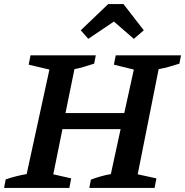

<svg xmlns="http://www.w3.org/2000/svg" viewBox="-41 -924 910 944"><path d="M-21 0 -13 -42Q40 -60 90 -68L202 -582L100 -606L109 -652H430L422 -611Q394 -602 370 -595Q346 -588 325 -584L281 -368H570L617 -582L519 -606L528 -652H849L841 -611Q810 -601 786 -594.5Q762 -588 739 -584L636 -67L728 -47L719 0H398L406 -41Q430 -50 455 -57Q480 -64 504 -68L552 -289H266L221 -67L309 -47L300 0ZM566 -904 666 -775 617 -733 519 -818 393 -733 356 -775 491 -904Z"/></svg>

Font: Piazzolla SemiBold
Style: Italic
Weight: 600
Italic angle: -11.3°
Designer: Juan Pablo del Peral
Foundry: Huerta Tipografica
Version: Version 1.330